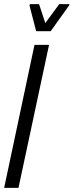

<svg xmlns="http://www.w3.org/2000/svg" viewBox="-21 -904 355 924"><path d="M-1 0 145 -688H215L68 0ZM153 -754 121 -877 123 -884H167L197 -793L264 -884H314L311 -877L223 -754Z"/></svg>

Font: Saira UltraCondensed Medium
Style: Italic
Weight: 500
Width: 1
Italic angle: -12°
Designer: Hector Gatti with collaboration of the Omnibus-Type team
Foundry: Omnibus-Type
Version: Version 1.101